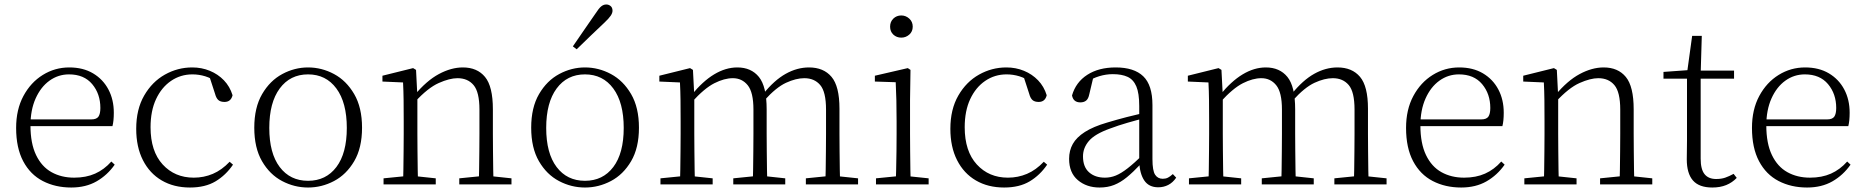

<svg xmlns="http://www.w3.org/2000/svg" viewBox="-20 -823 8324 857"><path d="M298 14Q227 14 171 -15Q115 -44 83.5 -103.5Q52 -163 52 -252Q52 -334 84.5 -394.5Q117 -455 171 -488.5Q225 -522 289 -522Q351 -522 395.5 -495.5Q440 -469 464 -423.5Q488 -378 488 -320Q488 -283 482 -260H82V-290H387Q411 -290 419.5 -302.5Q428 -315 428 -341Q428 -404 391.5 -447.5Q355 -491 288 -491Q240 -491 201 -463Q162 -435 139 -383.5Q116 -332 116 -263Q116 -183 141 -131Q166 -79 210 -54.5Q254 -30 311 -30Q364 -30 404.5 -48Q445 -66 477 -102L492 -88Q459 -41 411 -13.5Q363 14 298 14Z M828 14Q756 14 702 -17.5Q648 -49 618 -108Q588 -167 588 -248Q588 -335 623.5 -396.5Q659 -458 716 -490Q773 -522 838 -522Q880 -522 916.5 -507Q953 -492 979.5 -464.5Q1006 -437 1018 -398Q1011 -368 982 -368Q964 -368 954.5 -376.5Q945 -385 940 -404L912 -490L955 -452Q924 -474 896 -482.5Q868 -491 839 -491Q786 -491 743.5 -462Q701 -433 676.5 -380.5Q652 -328 652 -255Q652 -148 706 -89Q760 -30 845 -30Q890 -30 930 -47Q970 -64 1005 -101L1020 -88Q988 -41 942 -13.5Q896 14 828 14Z M1355 14Q1294 14 1239 -15Q1184 -44 1149.5 -103.5Q1115 -163 1115 -253Q1115 -343 1150 -403Q1185 -463 1240 -492.5Q1295 -522 1355 -522Q1416 -522 1471 -492.5Q1526 -463 1561 -403Q1596 -343 1596 -253Q1596 -163 1561 -103.5Q1526 -44 1471 -15Q1416 14 1355 14ZM1355 -16Q1435 -16 1481.5 -77.5Q1528 -139 1528 -252Q1528 -365 1481.5 -428Q1435 -491 1355 -491Q1275 -491 1228.5 -428Q1182 -365 1182 -252Q1182 -139 1228.5 -77.5Q1275 -16 1355 -16Z M1692 0V-27L1802 -38H1822L1925 -27V0ZM1779 0Q1780 -24 1780.5 -64.5Q1781 -105 1781.5 -149Q1782 -193 1782 -226V-281Q1782 -333 1781.5 -375.5Q1781 -418 1779 -455L1687 -459V-485L1824 -519L1837 -511L1843 -393V-392V-226Q1843 -193 1843.5 -149Q1844 -105 1844.5 -64.5Q1845 -24 1846 0ZM2030 0V-27L2139 -38H2160L2263 -27V0ZM2117 0Q2118 -24 2118.5 -64Q2119 -104 2119.5 -148Q2120 -192 2120 -226V-334Q2120 -412 2094 -443Q2068 -474 2022 -474Q1987 -474 1938.5 -452.5Q1890 -431 1832 -368L1822 -398H1830Q1884 -463 1939 -492.5Q1994 -522 2046 -522Q2110 -522 2145 -479.5Q2180 -437 2180 -335V-226Q2180 -192 2180.5 -148Q2181 -104 2181.5 -64Q2182 -24 2183 0Z M2591 14Q2530 14 2475 -15Q2420 -44 2385.5 -103.5Q2351 -163 2351 -253Q2351 -343 2386 -403Q2421 -463 2476 -492.5Q2531 -522 2591 -522Q2652 -522 2707 -492.5Q2762 -463 2797 -403Q2832 -343 2832 -253Q2832 -163 2797 -103.5Q2762 -44 2707 -15Q2652 14 2591 14ZM2591 -16Q2671 -16 2717.5 -77.5Q2764 -139 2764 -252Q2764 -365 2717.5 -428Q2671 -491 2591 -491Q2511 -491 2464.5 -428Q2418 -365 2418 -252Q2418 -139 2464.5 -77.5Q2511 -16 2591 -16ZM2537 -616Q2563 -655 2589.5 -692.5Q2616 -730 2639 -764Q2653 -786 2663.5 -794.5Q2674 -803 2686 -803Q2697 -803 2705.5 -796Q2714 -789 2714 -775Q2714 -765 2706 -753Q2698 -741 2678 -722Q2650 -696 2618.5 -665.5Q2587 -635 2554 -603Z M2928 0V-27L3038 -38H3058L3161 -27V0ZM3015 0Q3016 -24 3016.5 -64.5Q3017 -105 3017.5 -149Q3018 -193 3018 -226V-282Q3018 -333 3017.5 -375.5Q3017 -418 3015 -455L2923 -459V-485L3060 -519L3073 -511L3079 -396V-393V-226Q3079 -193 3079.5 -149Q3080 -105 3080.5 -64.5Q3081 -24 3082 0ZM3253 0V-27L3362 -38H3383L3485 -27V0ZM3340 0Q3341 -24 3341.5 -64Q3342 -104 3342.5 -148Q3343 -192 3343 -226V-334Q3343 -411 3317.5 -442.5Q3292 -474 3251 -474Q3213 -474 3168.5 -451.5Q3124 -429 3068 -367L3057 -398H3066Q3116 -460 3167.5 -491Q3219 -522 3271 -522Q3333 -522 3367.5 -479.5Q3402 -437 3402 -335V-226Q3402 -192 3402.5 -148Q3403 -104 3403.5 -64Q3404 -24 3405 0ZM3577 0V-27L3686 -38H3706L3810 -27V0ZM3663 0Q3665 -24 3665.5 -64Q3666 -104 3666.5 -148Q3667 -192 3667 -226V-334Q3667 -413 3641 -443.5Q3615 -474 3570 -474Q3533 -474 3488.5 -453.5Q3444 -433 3391 -374L3379 -404H3387Q3436 -465 3487 -493.5Q3538 -522 3591 -522Q3656 -522 3691.5 -480Q3727 -438 3727 -338V-226Q3727 -192 3727.5 -148Q3728 -104 3728.5 -64Q3729 -24 3730 0Z M3890 0V-27L4001 -38H4020L4125 -27V0ZM3978 0Q3979 -24 3980 -64.5Q3981 -105 3981.5 -149Q3982 -193 3982 -226V-281Q3982 -332 3981 -375Q3980 -418 3978 -456L3885 -459V-485L4032 -519L4044 -511L4042 -377V-226Q4042 -193 4042.5 -149Q4043 -105 4043.5 -64.5Q4044 -24 4045 0ZM4003 -655Q3982 -655 3967.5 -668.5Q3953 -682 3953 -704Q3953 -726 3967.5 -740Q3982 -754 4003 -754Q4023 -754 4038.5 -740Q4054 -726 4054 -704Q4054 -682 4038.5 -668.5Q4023 -655 4003 -655Z M4462 14Q4390 14 4336 -17.5Q4282 -49 4252 -108Q4222 -167 4222 -248Q4222 -335 4257.5 -396.5Q4293 -458 4350 -490Q4407 -522 4472 -522Q4514 -522 4550.5 -507Q4587 -492 4613.5 -464.5Q4640 -437 4652 -398Q4645 -368 4616 -368Q4598 -368 4588.5 -376.5Q4579 -385 4574 -404L4546 -490L4589 -452Q4558 -474 4530 -482.5Q4502 -491 4473 -491Q4420 -491 4377.5 -462Q4335 -433 4310.5 -380.5Q4286 -328 4286 -255Q4286 -148 4340 -89Q4394 -30 4479 -30Q4524 -30 4564 -47Q4604 -64 4639 -101L4654 -88Q4622 -41 4576 -13.5Q4530 14 4462 14Z M4888 14Q4830 14 4791 -19Q4752 -52 4752 -114Q4752 -151 4768.5 -180.5Q4785 -210 4822.5 -234Q4860 -258 4922 -276Q4965 -289 5009.5 -300.5Q5054 -312 5094 -321V-297Q5054 -287 5012.5 -275Q4971 -263 4934 -249Q4867 -225 4840.5 -194Q4814 -163 4814 -125Q4814 -78 4841 -54Q4868 -30 4912 -30Q4937 -30 4960.5 -39.5Q4984 -49 5013.5 -72Q5043 -95 5083 -134L5089 -89H5070Q5038 -55 5010 -32Q4982 -9 4953 2.5Q4924 14 4888 14ZM5150 13Q5108 13 5087.5 -17.5Q5067 -48 5065 -102V-106V-350Q5065 -407 5052 -437.5Q5039 -468 5013 -480Q4987 -492 4947 -492Q4917 -492 4887 -483Q4857 -474 4825 -454L4861 -482L4842 -402Q4838 -382 4828 -374Q4818 -366 4802 -366Q4771 -366 4765 -397Q4782 -456 4833 -489Q4884 -522 4960 -522Q5042 -522 5083 -482.5Q5124 -443 5124 -354V-113Q5124 -61 5136 -43Q5148 -25 5170 -25Q5183 -25 5193 -30Q5203 -35 5215 -46L5230 -30Q5215 -8 5194.5 2.5Q5174 13 5150 13Z M5287 0V-27L5397 -38H5417L5520 -27V0ZM5374 0Q5375 -24 5375.5 -64.5Q5376 -105 5376.5 -149Q5377 -193 5377 -226V-282Q5377 -333 5376.5 -375.5Q5376 -418 5374 -455L5282 -459V-485L5419 -519L5432 -511L5438 -396V-393V-226Q5438 -193 5438.5 -149Q5439 -105 5439.5 -64.5Q5440 -24 5441 0ZM5612 0V-27L5721 -38H5742L5844 -27V0ZM5699 0Q5700 -24 5700.5 -64Q5701 -104 5701.5 -148Q5702 -192 5702 -226V-334Q5702 -411 5676.5 -442.5Q5651 -474 5610 -474Q5572 -474 5527.5 -451.5Q5483 -429 5427 -367L5416 -398H5425Q5475 -460 5526.5 -491Q5578 -522 5630 -522Q5692 -522 5726.5 -479.5Q5761 -437 5761 -335V-226Q5761 -192 5761.5 -148Q5762 -104 5762.5 -64Q5763 -24 5764 0ZM5936 0V-27L6045 -38H6065L6169 -27V0ZM6022 0Q6024 -24 6024.5 -64Q6025 -104 6025.5 -148Q6026 -192 6026 -226V-334Q6026 -413 6000 -443.5Q5974 -474 5929 -474Q5892 -474 5847.5 -453.5Q5803 -433 5750 -374L5738 -404H5746Q5795 -465 5846 -493.5Q5897 -522 5950 -522Q6015 -522 6050.5 -480Q6086 -438 6086 -338V-226Q6086 -192 6086.5 -148Q6087 -104 6087.5 -64Q6088 -24 6089 0Z M6502 14Q6431 14 6375 -15Q6319 -44 6287.5 -103.5Q6256 -163 6256 -252Q6256 -334 6288.5 -394.5Q6321 -455 6375 -488.5Q6429 -522 6493 -522Q6555 -522 6599.5 -495.5Q6644 -469 6668 -423.5Q6692 -378 6692 -320Q6692 -283 6686 -260H6286V-290H6591Q6615 -290 6623.5 -302.5Q6632 -315 6632 -341Q6632 -404 6595.5 -447.5Q6559 -491 6492 -491Q6444 -491 6405 -463Q6366 -435 6343 -383.5Q6320 -332 6320 -263Q6320 -183 6345 -131Q6370 -79 6414 -54.5Q6458 -30 6515 -30Q6568 -30 6608.5 -48Q6649 -66 6681 -102L6696 -88Q6663 -41 6615 -13.5Q6567 14 6502 14Z M6784 0V-27L6894 -38H6914L7017 -27V0ZM6871 0Q6872 -24 6872.5 -64.5Q6873 -105 6873.5 -149Q6874 -193 6874 -226V-281Q6874 -333 6873.5 -375.5Q6873 -418 6871 -455L6779 -459V-485L6916 -519L6929 -511L6935 -393V-392V-226Q6935 -193 6935.5 -149Q6936 -105 6936.5 -64.5Q6937 -24 6938 0ZM7122 0V-27L7231 -38H7252L7355 -27V0ZM7209 0Q7210 -24 7210.5 -64Q7211 -104 7211.5 -148Q7212 -192 7212 -226V-334Q7212 -412 7186 -443Q7160 -474 7114 -474Q7079 -474 7030.5 -452.5Q6982 -431 6924 -368L6914 -398H6922Q6976 -463 7031 -492.5Q7086 -522 7138 -522Q7202 -522 7237 -479.5Q7272 -437 7272 -335V-226Q7272 -192 7272.5 -148Q7273 -104 7273.5 -64Q7274 -24 7275 0Z M7540 -472V-508H7720V-472ZM7623 14Q7564 14 7536.5 -17.5Q7509 -49 7509 -112Q7509 -135 7509.5 -152.5Q7510 -170 7510 -196V-472H7405V-502L7530 -511L7510 -496L7533 -663H7576L7571 -493V-481V-115Q7571 -67 7588.5 -45.5Q7606 -24 7640 -24Q7663 -24 7680.5 -30Q7698 -36 7718 -47L7732 -29Q7712 -8 7685 3Q7658 14 7623 14Z M8046 14Q7975 14 7919 -15Q7863 -44 7831.5 -103.5Q7800 -163 7800 -252Q7800 -334 7832.5 -394.5Q7865 -455 7919 -488.5Q7973 -522 8037 -522Q8099 -522 8143.5 -495.5Q8188 -469 8212 -423.5Q8236 -378 8236 -320Q8236 -283 8230 -260H7830V-290H8135Q8159 -290 8167.5 -302.5Q8176 -315 8176 -341Q8176 -404 8139.5 -447.5Q8103 -491 8036 -491Q7988 -491 7949 -463Q7910 -435 7887 -383.5Q7864 -332 7864 -263Q7864 -183 7889 -131Q7914 -79 7958 -54.5Q8002 -30 8059 -30Q8112 -30 8152.5 -48Q8193 -66 8225 -102L8240 -88Q8207 -41 8159 -13.5Q8111 14 8046 14Z"/></svg>

Font: Noto Serif SC
Style: Regular
Weight: 200
Designer: Ryoko NISHIZUKA 西塚涼子 (kana & ideographs); Frank Grießhammer (Latin, Greek & Cyrillic); Wenlong ZHANG 张文龙 (bopomofo); San
Foundry: Adobe
Version: Version 2.001;hotconv 1.1.0;makeotfexe 2.6.0